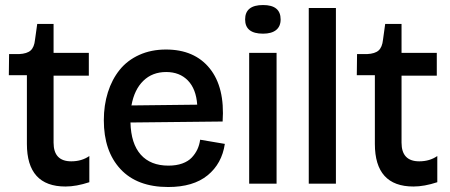

<svg xmlns="http://www.w3.org/2000/svg" viewBox="-20 -730 1788 763"><path d="M240.2 11.2Q86.9 11.2 86.9 -158.2V-431.2H15.1L16.1 -515.1H56.2Q87.4 -516.6 101.8 -529.5Q116.2 -542.5 119.1 -571.8L127.9 -634.8H192.9V-520H333V-429.2H192.9V-163.1Q192.9 -88.9 263.2 -88.9Q304.7 -88.9 335 -109.9V-5.9Q283.2 11.2 240.2 11.2Z M648.4 13.2Q524.9 13.2 458.7 -58.1Q392.6 -129.4 392.6 -252Q392.6 -312 408.7 -363Q424.8 -414.1 455.3 -452.1Q485.8 -490.2 533.2 -511.7Q580.6 -533.2 639.6 -533.2Q752.9 -533.2 813.5 -458Q874 -382.8 864.7 -247.1L498.5 -243.2Q500.5 -159.2 539.3 -115.5Q578.1 -71.8 649.4 -71.8Q680.7 -71.8 704.3 -80.3Q728 -88.9 742.2 -104Q756.3 -119.1 764.4 -136.5Q772.5 -153.8 775.4 -174.8L873.5 -158.2Q861.8 -79.6 804.9 -33.2Q748 13.2 648.4 13.2ZM640.6 -443.8Q585.4 -443.8 549.6 -408.9Q513.7 -374 502.4 -311L763.7 -314Q759.3 -376.5 726.6 -410.2Q693.8 -443.8 640.6 -443.8Z M1025.4 -596.2Q954.1 -596.2 954.1 -652.8Q954.1 -710 1025.4 -710Q1095.2 -710 1095.2 -652.8Q1095.2 -625 1077.1 -610.6Q1059.1 -596.2 1025.4 -596.2ZM970.2 0V-520H1079.1V0Z M1207 0V-698.2H1314.9V0Z M1623 11.2Q1469.7 11.2 1469.7 -158.2V-431.2H1397.9L1398.9 -515.1H1439Q1470.2 -516.6 1484.6 -529.5Q1499 -542.5 1502 -571.8L1510.7 -634.8H1575.7V-520H1715.8V-429.2H1575.7V-163.1Q1575.7 -88.9 1646 -88.9Q1687.5 -88.9 1717.8 -109.9V-5.9Q1666 11.2 1623 11.2Z"/></svg>

Font: Bricolage Grotesque Medium
Style: Regular
Weight: 500
Designer: Mathieu Triay
Foundry: Atelier Triay
Version: Version 1.000;gftools[0.9.30]